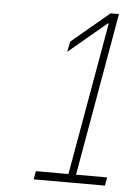

<svg xmlns="http://www.w3.org/2000/svg" viewBox="-51 -741 566 781"><g transform="rotate(5 231.5 -350.0)"><path d="M413 -34 407 0H116L122 -34H255L365 -658H361L207 -529L215 -571L369 -700H403L286 -34Z"/></g></svg>

Font: Be Vietnam Thin
Style: Italic
Weight: 250
Italic angle: -9°
Designer: Gabriel Lam
Foundry: TypeRant
Version: Version 3.000